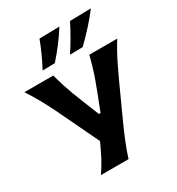

<svg xmlns="http://www.w3.org/2000/svg" viewBox="-222 -1106 1147 1244"><g transform="rotate(-30 351.5 -484.0)"><path d="M165 0Q197 -46 221.8 -93.8Q246.5 -141.5 270 -194L119.5 -508.5Q94.5 -559.5 68.8 -606.2Q43 -653 4 -713H220Q234 -661.5 246 -624Q258 -586.5 270.8 -552.5Q283.5 -518.5 300 -478L351.5 -349.5H364L413 -476Q429 -518 441.5 -552.5Q454 -587 465.5 -624.8Q477 -662.5 489.5 -713H698.5Q657.5 -647.5 623.5 -578Q589.5 -508.5 563 -450L460.5 -225Q437 -173 412.5 -113.2Q388 -53.5 371.5 0ZM381.5 -775.5Q412.5 -823 439.8 -870.2Q467 -917.5 490.5 -965L648.5 -968Q611.5 -919 568 -871Q524.5 -823 477.5 -777.5ZM176.5 -775.5Q227 -870 262.5 -965L413 -968Q382.5 -919 346 -871Q309.5 -823 269 -777.5Z"/></g></svg>

Font: Commissioner Flair
Style: Bold
Weight: 700
Designer: Kostas Bartsokas
Foundry: Kostas Bartsokas
Version: Version 1.000; ttfautohint (v1.8.3)